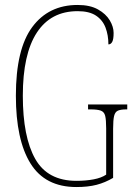

<svg xmlns="http://www.w3.org/2000/svg" viewBox="-20 -744 540 774"><path d="M288 10Q162 10 103 -85Q44 -180 44 -358Q44 -546 110 -635Q176 -724 293 -724Q343 -724 375 -706Q407 -688 422.5 -662Q438 -636 438 -611Q438 -586 432.5 -575.5Q427 -565 417 -565Q417 -602 405.5 -632.5Q394 -663 367 -681Q340 -699 293 -699Q185 -699 128.5 -612.5Q72 -526 72 -358Q72 -192 122 -103.5Q172 -15 288 -15Q326 -15 357.5 -21Q389 -27 408 -40V-226Q408 -261 404 -277Q400 -293 386.5 -298Q373 -303 346 -303H335V-323H493V-303H489Q467 -303 455.5 -298Q444 -293 440 -276.5Q436 -260 436 -225V-27Q404 -8 369.5 1Q335 10 288 10Z"/></svg>

Font: Noto Serif Thai ExtraCondensed Thin
Style: Regular
Weight: 100
Width: 2
Designer: Monotype Design Team
Foundry: Monotype Imaging Inc.
Version: Version 2.001; ttfautohint (v1.8.4.7-5d5b)